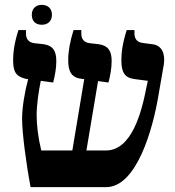

<svg xmlns="http://www.w3.org/2000/svg" viewBox="-20 -771 723 791"><path d="M152 -669C176 -669 194 -683 194 -710C194 -737 176 -751 152 -751C129 -751 111 -737 111 -710C111 -682 129 -669 152 -669ZM106 0H417C542 0 610 -236 634 -385L655 -506C661 -547 649 -585 606 -589L568 -594C543 -597 534 -613 534 -633V-647H502C485 -593 480 -556 480 -524C480 -473 493 -450 536 -445L589 -438L583 -410C563 -306 522 -151 416 -151H336L384 -437L427 -431C434 -459 440 -489 440 -519C440 -560 427 -583 386 -589L350 -593C327 -596 315 -609 315 -633V-647H283C268 -599 261 -558 261 -524C261 -476 274 -451 317 -446L327 -445L278 -151H150C137 -204 131 -256 131 -296C131 -341 139 -393 148 -438L199 -431C206 -459 212 -488 212 -519C212 -559 200 -583 159 -589L122 -593C99 -596 87 -609 87 -633V-647H56C40 -598 34 -557 34 -524C34 -474 46 -456 87 -446L96 -445C82 -394 71 -328 71 -282C71 -225 87 -101 106 0Z"/></svg>

Font: Noto Serif Hebrew SemiCondensed
Style: Bold
Weight: 700
Width: 4
Designer: Monotype Design Team
Foundry: Monotype Imaging Inc.
Version: Version 2.004